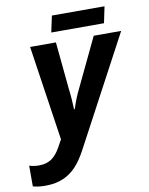

<svg xmlns="http://www.w3.org/2000/svg" viewBox="-176 -772 844 1084"><g transform="rotate(-10 246.0 -230.0)"><path d="M-75.7 231.4V112.8Q-49.3 121.1 -18.6 121.1Q24.4 121.1 55.7 98.6Q83 77.6 104.5 38.1L127 -2.4L45.9 -546.4H193.8L220.2 -273.9Q224.1 -243.7 226.3 -211.2Q228.5 -178.7 229 -157.2H233.4Q252.4 -217.8 277.8 -268.1L410.6 -546.4H567.9L234.4 78.6Q204.6 134.3 173.8 167.2Q143.1 200.2 104.5 218.3Q58.6 240.2 -4.4 240.2Q-45.9 240.2 -75.7 231.4ZM197.8 -699.7H499.5L480 -606H177.7Z"/></g></svg>

Font: Viking Open Sans
Style: Bold Italic
Weight: 700
Italic angle: -12°
Foundry: Ascender Corporation
Version: Version 2.000